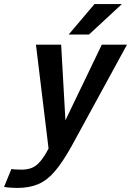

<svg xmlns="http://www.w3.org/2000/svg" viewBox="-108 -720 645 945"><path d="M-52 112Q-47 113 -34.5 114Q-22 115 -1 115Q40 115 66 97Q92 79 119 33L131 11L69 -500H193L214 -128L393 -500H517L244 0Q201 77 163 122Q125 167 81 186Q37 205 -23 205Q-36 205 -52 204Q-68 203 -88 200ZM492 -700 330 -550H230L357 -700Z"/></svg>

Font: Epunda Sans SemiBold
Style: Italic
Weight: 600
Italic angle: -12.0243°
Designer: Simon Atzbach
Foundry: typofactur
Version: Version 2.204; ttfautohint (v1.8.4.7-5d5b)